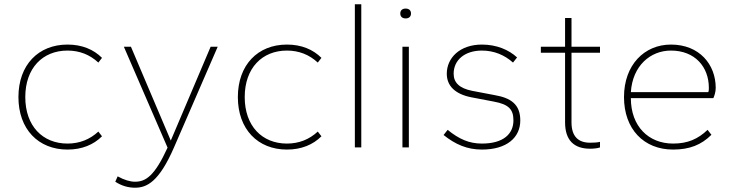

<svg xmlns="http://www.w3.org/2000/svg" viewBox="-20 -688 3426 896"><path d="M295 10C363 10 417 -13 456 -52L439 -74C399 -37 351 -18 295 -18C179 -18 98 -100 98 -235C98 -370 179 -452 295 -452C351 -452 399 -433 439 -396L456 -418C417 -457 363 -480 295 -480C159 -480 66 -385 66 -235C66 -85 159 10 295 10Z M610 188C665 188 722 161 792 0L996 -470H963L777 -32L591 -470H558L762 1C701 134 660 160 610 160C587 160 560 152 529 135L518 160C547 179 578 188 610 188Z M1319 10C1387 10 1441 -13 1480 -52L1463 -74C1423 -37 1375 -18 1319 -18C1203 -18 1122 -100 1122 -235C1122 -370 1203 -452 1319 -452C1375 -452 1423 -433 1463 -396L1480 -418C1441 -457 1387 -480 1319 -480C1183 -480 1090 -385 1090 -235C1090 -85 1183 10 1319 10Z M1666 0V-668H1636V0Z M1888 0V-470H1858V0ZM1873 -602C1888 -602 1898 -610 1898 -625C1898 -640 1888 -648 1873 -648C1858 -648 1848 -640 1848 -625C1848 -610 1858 -602 1873 -602Z M2229 10C2345 10 2408 -46 2408 -126C2408 -201 2364 -231 2289 -244L2184 -264C2123 -276 2097 -303 2097 -344C2097 -408 2149 -452 2229 -452C2286 -452 2335 -431 2374 -396L2393 -420C2354 -456 2297 -480 2229 -480C2125 -480 2065 -417 2065 -344C2065 -287 2104 -249 2179 -234L2284 -214C2355 -201 2376 -177 2376 -126C2376 -63 2329 -18 2229 -18C2169 -18 2122 -39 2069 -82L2050 -58C2105 -14 2160 10 2229 10Z M2734 6C2750 6 2769 4 2780 0V-26C2769 -23 2750 -22 2734 -22C2678 -22 2647 -52 2647 -117V-442H2780V-470H2647V-604H2617V-470H2504V-442H2617V-117C2617 -33 2659 6 2734 6Z M3121 10C3198 10 3253 -12 3300 -59L3282 -82C3237 -39 3189 -18 3121 -18C3007 -18 2924 -98 2924 -230H3309C3314 -241 3320 -259 3320 -278C3320 -387 3244 -480 3111 -480C2987 -480 2892 -385 2892 -235C2892 -85 2985 10 3121 10ZM3111 -452C3223 -452 3288 -376 3288 -278C3288 -271 3288 -263 3285 -258H2924C2932 -381 3015 -452 3111 -452Z"/></svg>

Font: Gantari Thin
Style: Regular
Weight: 250
Designer: Anugrah Pasau
Foundry: Lafontype
Version: Version 1.000